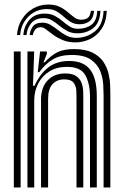

<svg xmlns="http://www.w3.org/2000/svg" viewBox="-20 -827 546 847"><path d="M437 0V-405.8Q437 -424.2 435.4 -453.9Q433.8 -483.5 422 -513.5Q410.2 -543.5 380.9 -564Q351.5 -584.5 296 -584.5Q246.5 -584.5 213.6 -565.4Q180.8 -546.2 153.2 -508.5H146.5L156.8 -600H186.5L187 -590L171.8 -552H177.2Q204 -581.5 232.2 -596Q260.5 -610.5 305.8 -610.5Q356.2 -610.5 387.4 -595.1Q418.5 -579.8 435.1 -555.5Q451.8 -531.2 458.4 -503.9Q465 -476.5 465.9 -451.9Q466.8 -427.2 466.8 -411.8V0ZM41 0V-600H71V0ZM101 0V-600H130.8L125.5 -448.5H132.2Q156.8 -502.2 194.2 -530.4Q231.8 -558.5 286.8 -558Q349.5 -557.5 378.2 -519.2Q407 -481 407 -403.8V0H377V-399.8Q377 -458.2 356.5 -495.1Q336 -532 275.5 -532Q229.5 -532 197.1 -511.4Q164.8 -490.8 147.9 -457.4Q131 -424 131 -385.2V0ZM161 0V-388Q161 -441.5 190 -472.2Q219 -503 267.8 -503Q300.2 -503 317 -490.8Q333.8 -478.5 340.1 -460.4Q346.5 -442.2 347 -424Q347.5 -405.8 347.5 -393.8V0H317.5V-392Q317.5 -406.5 316.8 -426.5Q316 -446.5 305 -461.6Q294 -476.8 263.2 -476.8Q230.8 -476.8 211.5 -455.6Q192.2 -434.5 192.2 -391.2V0ZM55 -672.2Q57.5 -710.8 76.4 -741.2Q95.2 -771.8 125.8 -789.4Q156.2 -807 193 -807Q223 -807 243.4 -796.9Q263.8 -786.8 279 -773.5Q294.2 -760.2 307.9 -750.1Q321.5 -740 338 -740Q354.2 -740 366 -747.2Q377.8 -754.5 381 -779.2H395Q392.2 -746 374.4 -733Q356.5 -720 331.8 -720Q308.2 -720 291.9 -730.1Q275.5 -740.2 261.1 -753.5Q246.8 -766.8 229.8 -776.9Q212.8 -787 187.5 -787Q138.5 -787 105.2 -753.6Q72 -720.2 69 -672.2ZM83 -672.2Q85.5 -710.8 109.4 -738.9Q133.2 -767 176.8 -767Q203.2 -767 222 -756.9Q240.8 -746.8 256.1 -733.5Q271.5 -720.2 287.4 -710.1Q303.2 -700 324 -700Q359.5 -700 383.2 -717.6Q407 -735.2 409 -779.2H423Q420.5 -725.8 391.1 -702.9Q361.8 -680 321.5 -680Q296 -680 277.1 -690.1Q258.2 -700.2 242.2 -713.5Q226.2 -726.8 210 -736.9Q193.8 -747 173.5 -747Q135.8 -747 117.4 -724.1Q99 -701.2 97 -672.2ZM111 -672.2Q112.2 -691.5 124.2 -709.2Q136.2 -727 167.5 -727Q186.8 -727 203.5 -716.9Q220.2 -706.8 237 -693.5Q253.8 -680.2 273 -670.1Q292.2 -660 316.8 -660Q361.8 -660 397.9 -688Q434 -716 437 -779.2H451Q448.8 -730.8 428.2 -699.9Q407.8 -669 377 -654.5Q346.2 -640 313 -640Q281.2 -640 257 -650.1Q232.8 -660.2 214.8 -673.5Q196.8 -686.8 183.6 -696.9Q170.5 -707 161 -707Q142 -707 133.8 -694.4Q125.5 -681.8 125 -672.2Z"/></svg>

Font: Big Shoulders Inline Display Black
Style: Regular
Weight: 900
Designer: Patric King
Foundry: XO Type Co
Version: Version 1.000